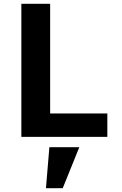

<svg xmlns="http://www.w3.org/2000/svg" viewBox="-20 -718 640 1007"><path d="M92 0V-698H243V-123H543V0ZM239 54H396L309 269H221Z"/></svg>

Font: Lilex Nerd Font
Style: Bold
Weight: 700
Designer: Mike Abbink, Paul van der Laan, Pieter van Rosmalen, Mikhael Khrustik
Foundry: Mikhael Khrustik
Version: Version 2.400; ttfautohint (v1.8.4.7-5d5b);Nerd Fonts 3.3.0